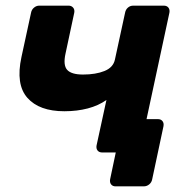

<svg xmlns="http://www.w3.org/2000/svg" viewBox="-20 -540 665 680"><path d="M389 120Q379 120 373.5 113Q368 106 370 95L390 0H358L347 -118H540Q550 -118 555.5 -111Q561 -104 559 -93L519 95Q517 106 508.5 113Q500 120 489 120ZM342 0Q331 0 325.5 -7Q320 -14 322 -25L357 -186Q329 -166 291 -156Q253 -146 208 -146Q119 -146 77 -193.5Q35 -241 56 -338L90 -495Q92 -506 100.5 -513Q109 -520 119 -520H223Q233 -520 239 -513Q245 -506 243 -495L212 -350Q203 -309 218 -292.5Q233 -276 274 -276Q319 -276 350 -288.5Q381 -301 387 -329L423 -495Q425 -506 433 -513Q441 -520 452 -520H560Q571 -520 576.5 -513Q582 -506 580 -495L479 -25Q477 -14 469 -7Q461 0 450 0Z"/></svg>

Font: Rubik SemiBold
Style: Italic
Weight: 600
Italic angle: -12°
Designer: Hubert and Fischer
Foundry: Hubert and Fischer
Version: Version 2.300;gftools[0.9.30]